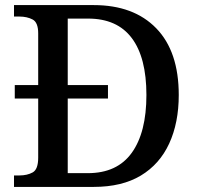

<svg xmlns="http://www.w3.org/2000/svg" viewBox="-20 -734 778 754"><path d="M35 0V-45H56Q87 -45 108.5 -57Q130 -69 130 -115V-347H38V-400H130V-603Q130 -646 108 -657.5Q86 -669 56 -669H35V-714H348Q505 -714 593.5 -623Q682 -532 682 -361Q682 -252 644.5 -170.5Q607 -89 533 -44.5Q459 0 348 0ZM325 -54Q440 -54 497.5 -134Q555 -214 555 -361Q555 -508 497.5 -584.5Q440 -661 326 -661H246V-400H404V-347H246V-54Z"/></svg>

Font: Noto Serif Tamil Medium
Style: Regular
Weight: 500
Designer: Indian Type Foundry, Tom Grace, and the Monotype Design Team
Foundry: Monotype Imaging Inc.
Version: Version 2.004; ttfautohint (v1.8.4.7-5d5b)